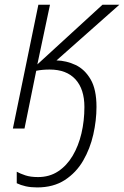

<svg xmlns="http://www.w3.org/2000/svg" viewBox="-20 -551 532 823"><path d="M139.2 252.4Q112.3 252.4 90.6 247.6Q68.8 242.7 51.8 234.4V185.1Q66.9 193.4 88.9 200.7Q110.8 208 143.1 208Q191.9 208 229 183.6Q266.1 159.2 291.3 116.9Q316.4 74.7 329.1 20.8Q341.8 -33.2 341.8 -92.3Q341.8 -168.9 303.5 -210.9Q265.1 -252.9 192.9 -252.9Q161.1 -252.9 135.3 -247.6L85 0H35.2L144.5 -530.8H194.3L140.1 -274.9L419.4 -530.8H491.7L222.2 -292Q264.6 -291 304 -272.5Q343.3 -253.9 368.4 -210.9Q393.6 -168 393.6 -92.8Q393.6 -35.2 379.9 25.6Q366.2 86.4 336.4 137.7Q306.6 189 257.8 220.7Q209 252.4 139.2 252.4Z"/></svg>

Font: Open Sans Light
Style: Italic
Weight: 300
Italic angle: -12°
Designer: Monotype Design Team
Foundry: Monotype Imaging Inc.
Version: Version 3.003; ttfautohint (v1.8.4)